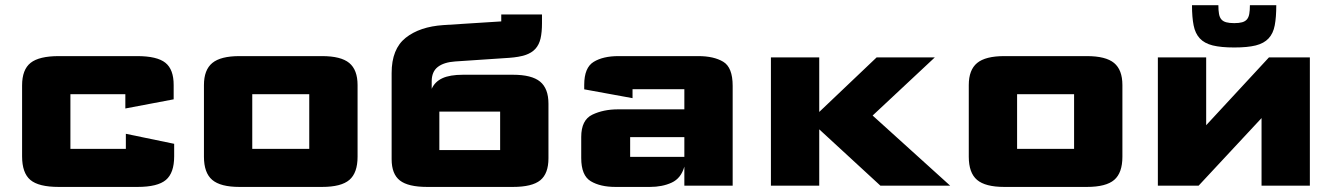

<svg xmlns="http://www.w3.org/2000/svg" viewBox="-20 -732 5257 757"><path d="M67.1 -115.5V-395.3Q67.1 -457.6 100.7 -484.2Q134.3 -510.8 212 -510.8H520.8Q599.2 -510.8 632.1 -484.5Q665 -458.2 664.7 -396.3V-340.4L474.2 -304.3V-360.7Q474.2 -360.7 474.2 -360.7Q474.2 -360.7 474.2 -360.7H257.6Q257.6 -360.7 257.6 -360.7Q257.6 -360.7 257.6 -360.7V-145.1Q257.6 -145.1 257.6 -145.1Q257.6 -145.1 257.6 -145.1H476.2Q476.2 -145.1 476.2 -145.1Q476.2 -145.1 476.2 -145.1V-204.5L666.7 -165V-115.5Q666.7 -50.2 634.1 -22.6Q601.5 5 522.3 5H211.5Q132.3 5 99.7 -22.6Q67.1 -50.2 67.1 -115.5Z M784.1 -114V-396.7Q784.1 -456.5 817.1 -483.7Q850.1 -510.8 924.1 -510.8H1249.8Q1324.1 -510.8 1357 -483.7Q1389.8 -456.5 1389.8 -396.7V-114Q1389.8 -50.5 1357.6 -22.8Q1325.3 5 1249.8 5H924.1Q849.3 5 816.7 -22.8Q784.1 -50.5 784.1 -114ZM974.6 -145.1Q974.6 -145.1 974.6 -145.1Q974.6 -145.1 974.6 -145.1H1199.3Q1199.3 -145.1 1199.3 -145.1Q1199.3 -145.1 1199.3 -145.1V-360.7Q1199.3 -360.7 1199.3 -360.7Q1199.3 -360.7 1199.3 -360.7H974.6Q974.6 -360.7 974.6 -360.7Q974.6 -360.7 974.6 -360.7Z M1956.3 -675.1H2116.9V-640.1Q2116.9 -605.3 2111.3 -580.5Q2105.6 -555.8 2091 -539.6Q2076.4 -523.4 2051.4 -515.1Q2026.5 -506.8 1988 -504L1774.6 -489.7Q1730.5 -486.7 1706.3 -468.2Q1682.1 -449.6 1682.1 -411.5V-381.8Q1694.5 -409.8 1724.2 -423.6Q1753.8 -437.3 1805.5 -437.3H2002.4Q2076.4 -437.3 2109.4 -410.2Q2142.4 -383.1 2142.4 -323.3V-107.8Q2142.4 -47.6 2110.2 -21.3Q2077.9 5 2002.4 5H1664.1Q1589.3 5 1556.7 -20.4Q1524.1 -45.8 1524.1 -104.2V-444Q1524.1 -538.9 1579.4 -582.9Q1634.8 -626.9 1728.3 -633.1L1956.3 -647.6Q1956.3 -647.6 1956.3 -647.6Q1956.3 -647.6 1956.3 -647.6ZM1712.2 -140.3H1951.9Q1951.9 -140.3 1951.9 -140.3Q1951.9 -140.3 1951.9 -140.3V-292Q1951.9 -292 1951.9 -292Q1951.9 -292 1951.9 -292H1712.2Q1712.2 -292 1712.2 -292Q1712.2 -292 1712.2 -292V-140.3Q1712.2 -140.3 1712.2 -140.3Q1712.2 -140.3 1712.2 -140.3Z M2406.6 5Q2346.7 5 2309.1 -17.6Q2271.6 -40.2 2271.6 -109V-191.9Q2271.6 -258.9 2315.4 -279.9Q2359.1 -300.9 2417 -300.9H2678.2V-380.4Q2678.2 -380.4 2678.2 -380.4Q2678.2 -380.4 2678.2 -380.4H2473.9Q2473.9 -380.4 2473.9 -380.4Q2473.9 -380.4 2473.9 -380.4V-345L2283.4 -379.8V-397.4Q2283.4 -465.4 2320.7 -488.1Q2357.9 -510.8 2418.5 -510.8H2733.6Q2794.2 -510.8 2831.4 -488.6Q2868.7 -466.3 2868.7 -393.5V0H2678.2V-75Q2665.2 -29 2628.3 -12Q2591.5 5 2542.4 5ZM2464.5 -113.4Q2464.5 -113.4 2464.5 -113.4Q2464.5 -113.4 2464.5 -113.4H2678.2V-191.2H2464.5Q2464.5 -191.2 2464.5 -191.2Q2464.5 -191.2 2464.5 -191.2Z M3019.5 0V-505.8H3210V-290.6L3436.4 -505.8H3665.8L3420.5 -276.5L3726.2 0H3451.2L3210 -222.1V0Z M3799.6 -114V-396.7Q3799.6 -456.5 3832.6 -483.7Q3865.6 -510.8 3939.6 -510.8H4265.3Q4339.6 -510.8 4372.5 -483.7Q4405.3 -456.5 4405.3 -396.7V-114Q4405.3 -50.5 4373.1 -22.8Q4340.8 5 4265.3 5H3939.6Q3864.8 5 3832.2 -22.8Q3799.6 -50.5 3799.6 -114ZM3990.1 -145.1Q3990.1 -145.1 3990.1 -145.1Q3990.1 -145.1 3990.1 -145.1H4214.8Q4214.8 -145.1 4214.8 -145.1Q4214.8 -145.1 4214.8 -145.1V-360.7Q4214.8 -360.7 4214.8 -360.7Q4214.8 -360.7 4214.8 -360.7H3990.1Q3990.1 -360.7 3990.1 -360.7Q3990.1 -360.7 3990.1 -360.7Z M4545.1 0V-505.8H4735.6V-238.3L4983.2 -505.8H5144.4V0H4953.9V-266.4L4705.8 0ZM4679.7 -711.5H4783.7Q4783.7 -690.9 4786.2 -677.1Q4788.7 -663.3 4795.6 -655.4Q4802.5 -647.5 4814.6 -644.2Q4826.8 -640.8 4846.4 -640.8Q4865.4 -640.8 4877.3 -644.2Q4889.2 -647.5 4896.1 -655.4Q4903 -663.3 4905.5 -677.1Q4908 -690.9 4908 -711.5H5012Q5012 -664.1 5005.9 -632Q4999.8 -600 4981.7 -580.6Q4963.6 -561.1 4931.2 -552.9Q4898.7 -544.8 4846.4 -544.8Q4794 -544.8 4761.3 -552.9Q4728.6 -561.1 4710.5 -580.6Q4692.4 -600 4686.1 -632Q4679.7 -664.1 4679.7 -711.5Z"/></svg>

Font: Science Gothic
Style: Regular
Weight: 400
Designer: Thomas Phinney, Vassil Kateliev, Brandon Buerkle
Foundry: Font Detective LLC
Version: Version 1.018